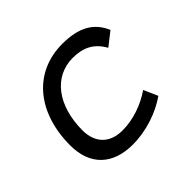

<svg xmlns="http://www.w3.org/2000/svg" viewBox="-132 -684 851 851"><g transform="rotate(-45 293.0 -258.5)"><path d="M268.6 -66.9C189.9 -66.9 143.6 -113.3 143.1 -192.4C143.6 -348.1 221.7 -450.7 340.3 -450.7C406.2 -450.7 451.7 -426.8 482.9 -370.6L545.9 -419.9C514.2 -493.7 453.1 -527.3 350.6 -527.3C173.8 -527.3 57.6 -391.1 57.6 -183.6C57.6 -61 130.4 9.8 256.3 9.8C341.3 9.8 425.8 -19 489.3 -63L460 -129.4C406.2 -91.8 336.4 -66.9 268.6 -66.9Z"/></g></svg>

Font: Cascadia Mono NF SemiLight
Style: Italic
Weight: 350
Italic angle: -10°
Monospace: yes
Designer: Aaron Bell
Foundry: Saja Typeworks
Version: Version 2404.023